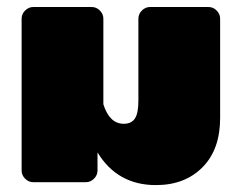

<svg xmlns="http://www.w3.org/2000/svg" viewBox="-20 -520 686 548"><path d="M41.7 -33.3V-466.7Q41.7 -480 51.7 -490Q61.7 -500 75 -500H241.7Q255 -500 265 -490Q275 -480 275 -466.7V-222.5Q292.5 -166.7 333.3 -166.7Q355 -166.7 365 -181.7Q375 -196.7 375 -233.3V-466.7Q375 -480 385 -490Q395 -500 408.3 -500H575Q588.3 -500 598.3 -490Q608.3 -480 608.3 -466.7V-183.3Q608.3 -93.3 557.9 -42.5Q507.5 8.3 425 8.3Q315 8.3 258.3 -85V-33.3Q258.3 -20 248.3 -10Q238.3 0 225 0H75Q61.7 0 51.7 -10Q41.7 -20 41.7 -33.3Z"/></svg>

Font: BoonTook Mon
Style: Regular
Weight: 400
Designer: Sungsit Sawaiwan
Foundry: FontUni
Version: Version 3.0